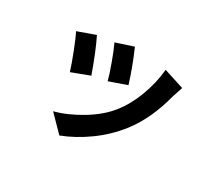

<svg xmlns="http://www.w3.org/2000/svg" viewBox="-132 -825 1264 1150"><g transform="rotate(30 500.0 -250.5)"><path d="M505 -594Q554 -482 587 -375L467 -333Q458 -370 431.5 -443Q405 -516 386 -555ZM874 -521Q864 -493 850 -448Q805 -273 714 -155Q647 -69 559 -5.5Q471 58 379 93L274 -14Q362 -37 454.5 -93Q547 -149 601.5 -217.5Q656 -286 690.5 -378.5Q725 -471 734 -566ZM273 -541Q316 -454 366 -313L244 -267Q230 -313 200 -390Q170 -467 153 -498Z"/></g></svg>

Font: Swei Fan Sans CJK TC
Style: Bold
Weight: 700
Version: Version 2.130